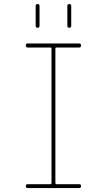

<svg xmlns="http://www.w3.org/2000/svg" viewBox="-20 -950 540 970"><path d="M235.4 -19.5Q240.2 -19.5 240.2 -25.4V-705.1Q240.2 -710 235.4 -710H120.1Q110.4 -710 110.4 -720.2Q110.4 -730.5 120.1 -730.5H379.9Q389.6 -730.5 389.6 -720.2Q389.6 -710 379.9 -710H264.6Q259.8 -710 259.8 -705.1V-25.4Q259.8 -20.5 264.6 -19.5H379.9Q389.6 -19.5 389.6 -9.8Q389.6 0 379.9 0H120.1Q110.4 0 110.4 -9.8Q110.4 -19.5 120.1 -19.5ZM320.3 -820.3V-919.9Q320.3 -929.7 330.1 -929.7Q339.8 -929.7 339.8 -919.9V-820.3Q339.8 -809.6 330.1 -809.6Q320.3 -809.6 320.3 -820.3ZM160.2 -820.3V-919.9Q160.2 -929.7 169.9 -929.7Q179.7 -929.7 179.7 -919.9V-820.3Q179.7 -809.6 169.9 -809.6Q160.2 -809.6 160.2 -820.3Z"/></svg>

Font: Rounded Mgen+ 1m thin
Style: Regular
Weight: 100
Designer: [Source Han Sans]
Ryoko NISHIZUKA  (kana & ideographs); Paul D. Hunt (Latin, Greek & Cyrillic); Wenlong ZHANG  (bopomofo
Version: Version 1.059.20150602